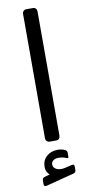

<svg xmlns="http://www.w3.org/2000/svg" viewBox="-108 -791 504 1078"><g transform="rotate(-10 144.5 -251.5)"><path d="M126.4 5Q116.4 5 109.9 -1.5Q103.4 -8 103.4 -18V-727Q103.4 -737 109.9 -743.5Q116.4 -750 126.4 -750H162.9Q173.9 -750 179.9 -743.5Q185.9 -737 185.9 -727V-18Q185.9 -8 179.9 -1.5Q173.9 5 162.9 5ZM66.1 246.1Q57.9 248.1 54.2 244.4Q50.6 240.7 50.6 233.7V216Q50.6 205.4 53.7 201.3Q56.9 197.2 66.4 194.4L114.1 180.9V196.4Q100.7 194.9 86.9 178.9Q73.2 162.9 73.2 140.4Q73.2 103.6 98.2 80.7Q123.2 57.7 162.1 57.7Q173.4 57.7 184.6 60.3Q195.8 62.9 202.8 66.1Q214.8 73.1 214.8 82.3V104.9Q214.8 117.1 203.8 112.1Q182.8 102.9 159.1 102.9Q140.1 102.9 128.8 111.4Q117.6 119.9 117.6 133.4Q117.6 153.4 138.2 162.7Q158.7 172.1 192 163.6L223 156Q234 153.2 237.2 156.6Q240.4 160 240.4 168.2V186.9Q240.4 200.4 228.2 204.2Z"/></g></svg>

Font: Rubik Light
Style: Italic
Weight: 300
Italic angle: -12°
Designer: Hubert and Fischer
Foundry: Hubert and Fischer
Version: Version 2.300;gftools[0.9.30]